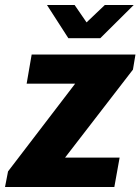

<svg xmlns="http://www.w3.org/2000/svg" viewBox="-44 -744 559 764"><path d="M-24 0 -12 -62 255 -411H62L82 -527H495L485 -467L215 -117H432L411 0ZM488 -724 355 -592H228L143 -724H253L321 -625H269L373 -724Z"/></svg>

Font: Archivo SemiCondensed ExtraBold
Style: Italic
Weight: 800
Width: 4
Italic angle: -10°
Designer: Hector Gatti
Foundry: Omnibus-Type
Version: Version 2.001